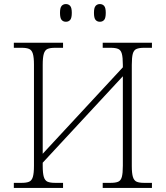

<svg xmlns="http://www.w3.org/2000/svg" viewBox="-20 -924 815 944"><path d="M48 0V-25H87Q110 -25 123 -30.5Q136 -36 141.5 -54Q147 -72 147 -109V-606Q147 -642 141.5 -660Q136 -678 123 -683.5Q110 -689 87 -689H48V-714H290V-689H251Q227 -689 214 -683.5Q201 -678 195.5 -660Q190 -642 190 -605V-168L584 -593V-605Q584 -642 579 -660Q574 -678 561 -683.5Q548 -689 524 -689H485V-714H727V-689H688Q665 -689 651.5 -683.5Q638 -678 633 -660Q628 -642 628 -605V-108Q628 -72 633.5 -54Q639 -36 652 -30.5Q665 -25 688 -25H727V0H485V-25H524Q548 -25 561 -30.5Q574 -36 579 -54Q584 -72 584 -109V-549L190 -124V-109Q190 -72 195.5 -54Q201 -36 214 -30.5Q227 -25 251 -25H290V0ZM471 -817Q458 -817 450 -826Q442 -835 442 -861Q442 -886 450 -895Q458 -904 471 -904Q484 -904 492 -895Q500 -886 500 -861Q500 -835 492 -826Q484 -817 471 -817ZM304 -817Q291 -817 283 -826Q275 -835 275 -861Q275 -886 283 -895Q291 -904 304 -904Q317 -904 325 -895Q333 -886 333 -861Q333 -835 325 -826Q317 -817 304 -817Z"/></svg>

Font: Noto Serif ExtraLight
Style: Regular
Weight: 200
Designer: Monotype Design Team
Foundry: Monotype Imaging Inc.
Version: Version 2.015; ttfautohint (v1.8.4.7-5d5b)